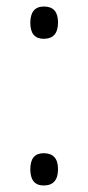

<svg xmlns="http://www.w3.org/2000/svg" viewBox="-20 -559 269 589"><path d="M73 -489Q73 -539 115 -539Q158 -539 158 -490Q158 -440 114 -440Q73 -440 73 -489ZM73 -40Q73 -89 114 -89Q158 -89 158 -40Q158 10 114 10Q73 10 73 -40Z"/></svg>

Font: Noto Sans Thai Looped SemiCondensed Light
Style: Regular
Weight: 300
Width: 4
Designer: Sasikarn Vongin, Ben Mitchell
Foundry: The Fontpad Ltd
Version: Version 1.001; ttfautohint (v1.8.4.7-5d5b)